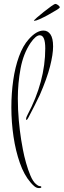

<svg xmlns="http://www.w3.org/2000/svg" viewBox="-20 -801 325 980"><path d="M179 159Q166 159 154.5 149Q143 139 135 129Q103 92 81.5 31Q60 -30 49 -103.5Q38 -177 38 -253Q38 -324 47.5 -391Q57 -458 77 -513Q97 -568 127 -601Q166 -645 202 -645Q224 -645 237.5 -625.5Q251 -606 251 -564Q251 -524 235.5 -462.5Q220 -401 183 -316Q170 -288 155.5 -260Q141 -232 125 -201Q119 -189 115 -189Q113 -189 113 -193Q113 -201 120 -214Q211 -385 211 -554Q211 -621 183 -621Q163 -621 136 -582Q99 -527 85 -451.5Q71 -376 71 -299Q71 -241 76 -186.5Q81 -132 88 -88Q91 -69 97 -37Q103 -5 113 30.5Q123 66 135.5 95.5Q148 125 163 138Q167 141 171.5 144.5Q176 148 182 149Q191 149 191 154Q191 159 179 159ZM157 -695Q153 -695 153 -697Q153 -698 168 -711Q183 -724 203 -740Q223 -756 240.5 -768.5Q258 -781 263 -781Q268 -781 276.5 -775Q285 -769 285 -763Q285 -760 268 -749.5Q251 -739 227.5 -726Q204 -713 184 -704Q164 -695 157 -695Z"/></svg>

Font: Inspiration
Style: Regular
Weight: 400
Designer: Robert E. Leuschke
Foundry: Robert E. Leuschke
Version: Version 2.010; ttfautohint (v1.8.3)